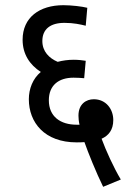

<svg xmlns="http://www.w3.org/2000/svg" viewBox="-20 -652 493 739"><path d="M377 67 445 39C417 -8 388 -72 371 -118C398 -130 416 -152 416 -190C416 -232 388 -270 341 -270C312 -270 282 -252 282 -207C282 -198 283 -185 286 -172C282 -172 278 -172 275 -172C213 -172 168 -203 168 -266C168 -323 205 -353 263 -353C277 -353 293 -352 304 -351L310 -418C299 -420 280 -422 264 -422C242 -422 221 -419 202 -414C169 -428 143 -454 143 -494C143 -540 174 -564 228 -564C263 -564 290 -558 310 -553L316 -622C297 -627 255 -632 224 -632C132 -632 67 -585 67 -499C67 -444 94 -403 137 -375C106 -349 91 -310 91 -270C91 -181 151 -104 275 -104C285 -104 295 -104 305 -105C319 -65 350 12 377 67Z"/></svg>

Font: Noto Sans Condensed
Style: Regular
Weight: 400
Width: 3
Designer: Monotype Design Team
Foundry: Monotype Imaging Inc.
Version: Version 2.013